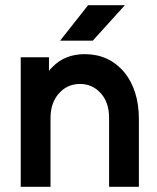

<svg xmlns="http://www.w3.org/2000/svg" viewBox="-20 -721 606 741"><path d="M212 -564H338L462 -701H320ZM516 0V-262Q516 -318 501.5 -363.5Q487 -409 459 -443Q400 -512 307 -512Q231 -512 183 -463Q180 -460 176 -456Q172 -452 169 -448V-500H60V0H175V-266Q175 -325 208 -361Q240 -397 289 -397Q337 -397 369 -361Q401 -326 401 -266V0Z"/></svg>

Font: Unageo
Style: SemiBold
Weight: 600
Designer: Richard Sepsi
Foundry: Richard Sepsi
Version: Version 2.000